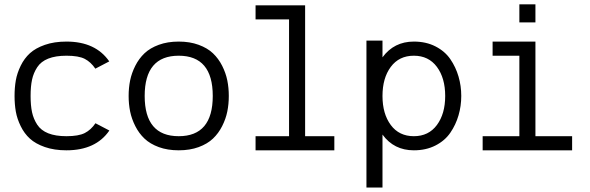

<svg xmlns="http://www.w3.org/2000/svg" viewBox="-20 -678 2691 876"><path d="M415 -364.7Q394.5 -395 366.7 -409.4Q338.9 -423.8 283.2 -423.8Q233.4 -423.8 200.2 -410.6Q167 -397.5 149.9 -371.3Q132.8 -345.2 126.2 -314.5Q119.6 -283.7 119.6 -240.2Q119.6 -196.8 126.2 -166Q132.8 -135.3 149.9 -109.1Q167 -83 200.2 -69.8Q233.4 -56.6 283.2 -56.6Q338.4 -56.6 366.7 -71Q395 -85.4 415.5 -115.7L479 -82.5Q417 7.8 283.2 7.8Q227.5 7.8 184.8 -7.1Q142.1 -22 116.5 -45.4Q90.8 -68.8 74.5 -102.3Q58.1 -135.7 52.2 -168.9Q46.4 -202.1 46.4 -240.2Q46.4 -278.3 52.2 -311.5Q58.1 -344.7 74.5 -378.2Q90.8 -411.6 116.5 -435.1Q142.1 -458.5 184.8 -473.4Q227.5 -488.3 283.2 -488.3Q416 -488.3 478.5 -397.9Z M1017.1 -311Q1023.9 -277.3 1023.9 -240.2Q1023.9 -203.1 1017.1 -169.4Q1010.3 -135.7 993.7 -102.8Q977.1 -69.8 951.7 -45.7Q926.3 -21.5 886.2 -6.8Q846.2 7.8 795.4 7.8Q744.6 7.8 704.6 -6.8Q664.6 -21.5 639.2 -45.7Q613.8 -69.8 597.2 -102.8Q580.6 -135.7 573.7 -169.4Q566.9 -203.1 566.9 -240.2Q566.9 -277.3 573.7 -311Q580.6 -344.7 597.2 -377.7Q613.8 -410.6 639.2 -434.8Q664.6 -459 704.6 -473.6Q744.6 -488.3 795.4 -488.3Q846.2 -488.3 886.2 -473.6Q926.3 -459 951.7 -434.8Q977.1 -410.6 993.7 -377.7Q1010.3 -344.7 1017.1 -311ZM795.4 -56.6Q950.7 -56.6 950.7 -240.2Q950.7 -423.8 795.4 -423.8Q640.1 -423.8 640.1 -240.2Q640.1 -56.6 795.4 -56.6Z M1146 7.8V-56.6H1298.8V-589.4H1146V-653.8H1372.1V-56.6H1505.4V7.8Z M1725.1 -492.7H1651.9V177.7H1725.1V-64Q1777.3 7.8 1868.2 7.8Q1923.8 7.8 1966.8 -14.2Q2009.8 -36.1 2034.7 -72.5Q2059.6 -108.9 2072 -151.6Q2084.5 -194.3 2084.5 -240.2Q2084.5 -286.1 2072 -328.9Q2059.6 -371.6 2034.7 -408Q2009.8 -444.3 1966.8 -466.3Q1923.8 -488.3 1868.2 -488.3Q1777.8 -488.3 1725.1 -416.5ZM1762.9 -107.7Q1725.1 -158.7 1725.1 -240.2Q1725.1 -321.8 1762.9 -372.8Q1800.8 -423.8 1868.2 -423.8Q1935.5 -423.8 1973.4 -372.8Q2011.2 -321.8 2011.2 -240.2Q2011.2 -158.7 1973.4 -107.7Q1935.5 -56.6 1868.2 -56.6Q1800.8 -56.6 1762.9 -107.7Z M2422.9 -658.2V-575.7H2349.6V-658.2ZM2182.1 7.8V-56.6H2349.6V-423.8H2227.5V-488.3H2422.9V-56.6H2590.3V7.8Z"/></svg>

Font: AzarMehrMonospaced
Style: SansBold
Weight: 1
Designer: Amin Abedi
Version: Version 1.00